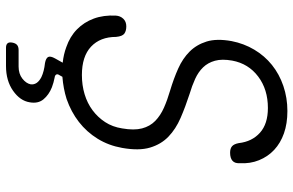

<svg xmlns="http://www.w3.org/2000/svg" viewBox="-189 -591 978 640"><g transform="rotate(90 300.0 -271.0)"><path d="M457 -578Q452 -622 422.5 -648.5Q393 -675 340 -675Q278 -675 235 -642.5Q192 -610 182 -556Q176 -522 182.5 -498.5Q189 -475 204.5 -459Q220 -443 243 -432.5Q266 -422 293 -414Q336 -400 373 -384Q410 -368 435.5 -343.5Q461 -319 472 -282Q483 -245 473 -189Q465 -144 442.5 -107.5Q420 -71 386.5 -45Q353 -19 310 -4Q275 7 236 10L231 19Q226 26 228.5 30.5Q231 35 239 36Q255 39 271 45Q296 55 311 73Q326 91 321 119Q316 151 282.5 174.5Q249 198 200 198H139Q129 198 124.5 193Q120 188 122 177Q124 166 130 161Q136 156 147 156H202Q226 156 242 143.5Q258 131 261 116Q264 94 237 80Q218 71 190 68Q174 65 170 57.5Q166 50 175 34L189 9Q161 6 137 -3Q102 -15 78 -38.5Q54 -62 42 -94.5Q30 -127 32 -168Q33 -183 42.5 -193Q52 -203 68 -203Q83 -203 92 -196.5Q101 -190 103 -169Q103 -116 135.5 -85.5Q168 -55 230 -55Q264 -55 294 -64Q324 -73 347.5 -90.5Q371 -108 387 -132.5Q403 -157 408 -189Q415 -229 408 -255.5Q401 -282 383 -299.5Q365 -317 339 -328.5Q313 -340 282 -349Q242 -361 208.5 -376Q175 -391 152 -414Q129 -437 118.5 -470.5Q108 -504 117 -554Q125 -595 145.5 -629.5Q166 -664 196.5 -688.5Q227 -713 266.5 -726.5Q306 -740 350 -740Q392 -740 424.5 -728.5Q457 -717 479.5 -696Q502 -675 514 -645.5Q526 -616 524 -581Q525 -565 516 -557Q507 -549 489 -549Q475 -549 467.5 -555.5Q460 -562 457 -578Z"/></g></svg>

Font: Maple Mono NL ExtraLight
Style: Italic
Weight: 275
Italic angle: -10°
Monospace: yes
Designer: subframe7536
Version: Version 7.000